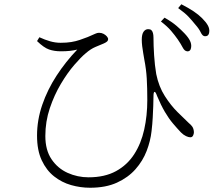

<svg xmlns="http://www.w3.org/2000/svg" viewBox="-20 -835 1040 902"><path d="M815 -650Q801 -670 783.5 -690.5Q766 -711 736 -734L753 -752Q788 -732 809.5 -713.5Q831 -695 847 -678Q865 -659 872.5 -643.5Q880 -628 878 -613Q877 -603 872 -598Q867 -593 859 -594Q847 -595 838.5 -611.5Q830 -628 815 -650ZM898 -719Q882 -739 865.5 -756.5Q849 -774 817 -797L832 -815Q867 -797 890 -781.5Q913 -766 929 -750Q948 -731 956.5 -715.5Q965 -700 963 -685Q962 -674 956.5 -669Q951 -664 941 -665Q931 -666 923 -683Q915 -700 898 -719ZM154 -642 165 -660Q191 -648 215.5 -641Q240 -634 265 -634Q293 -634 314.5 -637.5Q336 -641 355 -647.5Q374 -654 392 -661Q418 -672 427.5 -676.5Q437 -681 445 -681Q457 -681 466.5 -676Q476 -671 482 -664Q488 -657 488 -651Q488 -645 483.5 -640.5Q479 -636 468 -631Q451 -624 428.5 -614.5Q406 -605 383 -585Q361 -567 329 -530Q297 -493 266 -441Q235 -389 214 -326.5Q193 -264 193 -196Q193 -130 222 -87Q251 -44 297.5 -23Q344 -2 396 -2Q472 -2 525 -31Q578 -60 610.5 -110.5Q643 -161 657.5 -226.5Q672 -292 672 -365Q672 -422 669.5 -465.5Q667 -509 658 -555Q656 -568 653 -584.5Q650 -601 648 -618Q646 -635 646 -648Q646 -674 654.5 -686Q663 -698 676 -698Q686 -698 691 -693.5Q696 -689 698.5 -680Q701 -671 701 -659Q701 -622 704 -575Q707 -528 714 -487Q726 -428 754.5 -383.5Q783 -339 814.5 -308Q846 -277 867 -257Q876 -250 883 -240.5Q890 -231 891 -214Q891 -206 887 -198Q883 -190 874 -190Q866 -190 854 -195.5Q842 -201 830 -213Q812 -232 792.5 -255Q773 -278 754.5 -309.5Q736 -341 718 -384Q711 -404 706 -403.5Q701 -403 701 -381Q701 -362 700 -337Q699 -312 697.5 -282.5Q696 -253 692 -219Q687 -173 669 -126Q651 -79 616.5 -40Q582 -1 529.5 23Q477 47 403 47Q358 47 314 34.5Q270 22 234 -6.5Q198 -35 176 -82Q154 -129 154 -198Q154 -271 178.5 -342.5Q203 -414 246 -480Q289 -546 343 -602Q326 -598 308 -596Q290 -594 266 -594Q235 -594 210.5 -602.5Q186 -611 154 -642Z"/></svg>

Font: Noto Serif JP
Style: Regular
Weight: 200
Designer: Ryoko NISHIZUKA 西塚涼子 (kana & ideographs); Frank Grießhammer (Latin, Greek & Cyrillic); Wenlong ZHANG 张文龙 (bopomofo); San
Foundry: Adobe
Version: Version 2.001;hotconv 1.1.0;makeotfexe 2.6.0